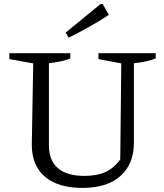

<svg xmlns="http://www.w3.org/2000/svg" viewBox="-20 -912 804 942"><path d="M385 10Q265 10 200.5 -45Q136 -100 136 -202L143 -601L26 -622V-651H325V-625Q305 -617 279.5 -611.5Q254 -606 220 -602V-199Q220 -125 264 -87Q308 -49 394 -49Q456 -49 497.5 -68Q539 -87 570 -130L575 -601L463 -622V-651H744V-625Q722 -617 696 -611Q670 -605 637 -602V-213Q637 -107 571 -48.5Q505 10 385 10ZM317 -727 302 -752 473 -892H484L514 -839Q467 -808 417 -780Q367 -752 317 -727Z"/></svg>

Font: Piazzolla 24pt
Style: Regular
Weight: 400
Designer: Juan Pablo del Peral
Foundry: Huerta Tipografica
Version: Version 2.005